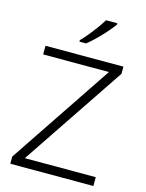

<svg xmlns="http://www.w3.org/2000/svg" viewBox="-137 -1031 850 1114"><g transform="rotate(15 287.5 -474.0)"><path d="M536 0H37V-43L452 -662H57V-714H525V-671L110 -53H536ZM426 -940Q411 -919 386.5 -891Q362 -863 334 -835.5Q306 -808 281 -788H241V-797Q260 -816 282 -843Q304 -870 324.5 -898Q345 -926 358 -948H426Z"/></g></svg>

Font: Noto Sans Lao Looped Light
Style: Regular
Weight: 300
Designer: Mark Frömberg, Ben Mitchell
Foundry: The Fontpad Ltd
Version: Version 1.002; ttfautohint (v1.8.4.7-5d5b)